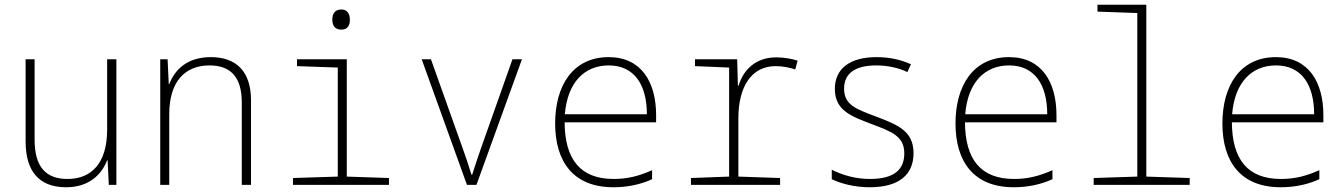

<svg xmlns="http://www.w3.org/2000/svg" viewBox="-20 -780 5670 810"><path d="M259 10C356 10 409 -44 432 -104H434L439 0H471V-530H432V-233C432 -93 367 -25 265 -25C174 -25 126 -75 126 -191V-530H88V-184C88 -56 146 10 259 10Z M656 0H694V-298C694 -437 761 -504 864 -504C951 -504 1000 -457 1000 -348V0H1039V-356C1039 -481 975 -539 869 -539C770 -539 717 -486 694 -425H692L687 -530H656Z M1420 -655C1448 -655 1456 -674 1456 -697C1456 -721 1446 -740 1420 -740C1392 -740 1382 -721 1382 -697C1382 -672 1393 -655 1420 -655ZM1216 0H1621V-29L1443 -35V-530H1233V-501L1405 -495V-35L1216 -29Z M1950 0H1990L2182 -530H2142L2010 -157C1995 -115 1984 -80 1972 -43H1969C1958 -80 1946 -115 1931 -157L1798 -530H1759Z M2568 10C2625 10 2681 -1 2731 -24V-62C2677 -38 2629 -25 2569 -25C2428 -25 2363 -108 2362 -264H2748V-294C2748 -433 2686 -539 2548 -539C2397 -539 2322 -419 2322 -259C2322 -99 2398 10 2568 10ZM2709 -298H2363C2374 -433 2446 -504 2548 -504C2657 -504 2709 -421 2709 -298Z M2895 0H3271V-29L3095 -35V-281C3095 -414 3150 -501 3252 -501C3282 -501 3312 -495 3335 -487L3345 -524C3322 -532 3287 -538 3254 -538C3169 -538 3116 -486 3096 -419H3093L3090 -530H2912V-501L3056 -495V-35L2895 -29Z M3649 10C3774 10 3834 -44 3834 -134C3834 -228 3766 -254 3674 -289C3592 -320 3541 -337 3541 -406C3541 -472 3590 -504 3677 -504C3724 -504 3771 -494 3808 -476L3823 -509C3781 -528 3733 -539 3678 -539C3565 -539 3502 -490 3502 -405C3502 -313 3573 -289 3656 -257C3741 -225 3795 -206 3795 -133C3795 -66 3754 -25 3650 -25C3591 -25 3537 -40 3489 -64V-24C3526 -6 3584 10 3649 10Z M4257 10C4314 10 4370 -1 4420 -24V-62C4366 -38 4318 -25 4258 -25C4117 -25 4052 -108 4051 -264H4437V-294C4437 -433 4375 -539 4237 -539C4086 -539 4011 -419 4011 -259C4011 -99 4087 10 4257 10ZM4398 -298H4052C4063 -433 4135 -504 4237 -504C4346 -504 4398 -421 4398 -298Z M4594 0H4999V-29L4816 -35V-760H4610V-731L4778 -725V-35L4594 -29Z M5383 10C5440 10 5496 -1 5546 -24V-62C5492 -38 5444 -25 5384 -25C5243 -25 5178 -108 5177 -264H5563V-294C5563 -433 5501 -539 5363 -539C5212 -539 5137 -419 5137 -259C5137 -99 5213 10 5383 10ZM5524 -298H5178C5189 -433 5261 -504 5363 -504C5472 -504 5524 -421 5524 -298Z"/></svg>

Font: Noto Sans Mono SemiCondensed ExtraLight
Style: Regular
Weight: 200
Width: 4
Designer: Monotype Design Team
Foundry: Monotype Imaging Inc.
Version: Version 2.014